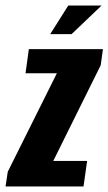

<svg xmlns="http://www.w3.org/2000/svg" viewBox="-44 -672 391 692"><path d="M-24 0 -16 -53 161 -408H48L60 -495H327L319 -437L148 -92H270L257 0ZM137 -549 202 -652H322L214 -549Z"/></svg>

Font: Alumni Sans Thin ExtraBold
Style: Italic
Weight: 800
Italic angle: -8°
Version: Version 1.016